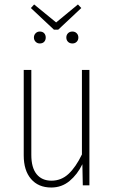

<svg xmlns="http://www.w3.org/2000/svg" viewBox="-20 -835 514 865"><path d="M331.1 -814.9 346.2 -798.8 242.2 -701.2H223.1L119.1 -798.8L133.8 -814.9L232.9 -733.9ZM159.2 -692.9Q171.9 -692.9 179 -685.3Q186 -677.7 186 -666Q186 -654.3 179 -646.7Q171.9 -639.2 159.2 -639.2Q147.9 -639.2 140.4 -647Q132.8 -654.8 132.8 -666Q132.8 -677.2 140.4 -685.1Q147.9 -692.9 159.2 -692.9ZM306.2 -692.9Q317.9 -692.9 325.4 -685.3Q333 -677.7 333 -666Q333 -654.3 325.4 -646.7Q317.9 -639.2 306.2 -639.2Q293.9 -639.2 286.4 -646.7Q278.8 -654.3 278.8 -666Q278.8 -677.7 286.4 -685.3Q293.9 -692.9 306.2 -692.9ZM382.8 -520V0H353L351.1 -95.2Q328.6 -48.8 293.2 -19.5Q257.8 9.8 210.9 9.8Q152.8 9.8 119.9 -28.6Q86.9 -66.9 86.9 -134.8V-520H121.1V-137.2Q121.1 -79.6 145 -50.3Q168.9 -21 211.9 -21Q256.3 -21 289.1 -51.8Q321.8 -82.5 349.1 -139.2V-520Z"/></svg>

Font: Fira Sans Compressed UltraLight
Style: Regular
Weight: 200
Width: 1
Designer: Carrois Corporate & Edenspiekermann AG
Foundry: Carrois Corporate GbR & Edenspiekermann AG
Version: Version 4.203;PS 004.203;hotconv 1.0.88;makeotf.lib2.5.64775